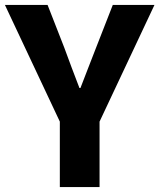

<svg xmlns="http://www.w3.org/2000/svg" viewBox="-28 -763 650 783"><path d="M216 0V-267L-8 -743H166L234 -569Q249 -528 264 -488Q279 -448 296 -404H300Q317 -448 332.5 -488Q348 -528 364 -569L432 -743H602L378 -267V0Z"/></svg>

Font: Noto Sans SC ExtraBold
Style: Regular
Weight: 800
Designer: Ryoko NISHIZUKA 西塚涼子 (kana, bopomofo & ideographs); Paul D. Hunt (Latin, Greek & Cyrillic); Sandoll Communications 산돌커뮤니
Foundry: Adobe
Version: Version 2.004-H2;hotconv 1.0.118;makeotfexe 2.5.65603